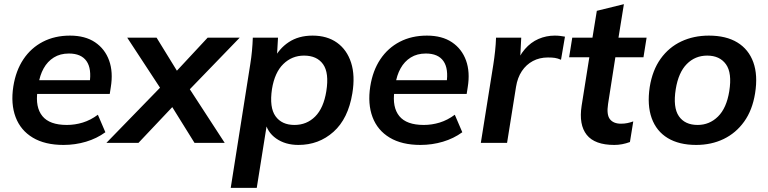

<svg xmlns="http://www.w3.org/2000/svg" viewBox="-20 -686 3689 922"><path d="M285 10Q196 10 137.5 -25Q79 -60 55 -123.5Q31 -187 44 -271Q56 -347 92.5 -401.5Q129 -456 186 -485.5Q243 -515 316 -515Q389 -515 436.5 -483Q484 -451 504 -395.5Q524 -340 512 -267L507 -235H140L150 -301H429L410 -285Q421 -356 395.5 -392.5Q370 -429 311 -429Q269 -429 238.5 -410Q208 -391 189.5 -357.5Q171 -324 165 -282L160 -249Q149 -171 183.5 -128.5Q218 -86 301 -86Q340 -86 377.5 -97.5Q415 -109 450 -135L486 -51Q445 -21 393 -5.5Q341 10 285 10Z M491 0 772 -289 770 -232 591 -505H732L847 -318H803L977 -505H1131L867 -232L871 -289L1059 0H914L789 -201H835L645 0Z M1088 216 1182 -379Q1187 -410 1190 -442Q1193 -474 1194 -505H1315L1309 -399H1294Q1319 -452 1366.5 -483.5Q1414 -515 1481 -515Q1551 -515 1598.5 -481Q1646 -447 1666 -385Q1686 -323 1672 -238Q1652 -116 1581.5 -53Q1511 10 1413 10Q1350 10 1306 -21Q1262 -52 1253 -104H1264L1213 216ZM1394 -86Q1453 -86 1493.5 -126.5Q1534 -167 1547 -248Q1561 -336 1531.5 -377.5Q1502 -419 1440 -419Q1382 -419 1340.5 -378.5Q1299 -338 1286 -258Q1273 -170 1303 -128Q1333 -86 1394 -86Z M1999 10Q1910 10 1851.5 -25Q1793 -60 1769 -123.5Q1745 -187 1758 -271Q1770 -347 1806.5 -401.5Q1843 -456 1900 -485.5Q1957 -515 2030 -515Q2103 -515 2150.5 -483Q2198 -451 2218 -395.5Q2238 -340 2226 -267L2221 -235H1854L1864 -301H2143L2124 -285Q2135 -356 2109.5 -392.5Q2084 -429 2025 -429Q1983 -429 1952.5 -410Q1922 -391 1903.5 -357.5Q1885 -324 1879 -282L1874 -249Q1863 -171 1897.5 -128.5Q1932 -86 2015 -86Q2054 -86 2091.5 -97.5Q2129 -109 2164 -135L2200 -51Q2159 -21 2107 -5.5Q2055 10 1999 10Z M2289 0 2349 -376Q2354 -408 2357.5 -441Q2361 -474 2362 -505H2483L2476 -367H2454Q2472 -417 2500.5 -450Q2529 -483 2566 -499Q2603 -515 2644 -515Q2658 -515 2670 -513.5Q2682 -512 2693 -510L2674 -399Q2658 -406 2644.5 -408Q2631 -410 2611 -410Q2571 -410 2539 -393Q2507 -376 2486 -344.5Q2465 -313 2458 -269L2415 0Z M2930 10Q2836 10 2797.5 -38.5Q2759 -87 2773 -178L2810 -411H2713L2728 -505H2825L2846 -634L2976 -666L2950 -505H3085L3070 -411H2935L2900 -187Q2892 -135 2909 -113.5Q2926 -92 2962 -92Q2979 -92 2993 -95Q3007 -98 3021 -103L3005 -4Q2986 3 2967.5 6.5Q2949 10 2930 10Z M3323 10Q3241 10 3186.5 -23Q3132 -56 3109.5 -118.5Q3087 -181 3100 -268Q3113 -349 3152.5 -404Q3192 -459 3251.5 -487Q3311 -515 3384 -515Q3467 -515 3521 -482Q3575 -449 3597.5 -387Q3620 -325 3606 -238Q3593 -157 3553.5 -102Q3514 -47 3455 -18.5Q3396 10 3323 10ZM3330 -86Q3387 -86 3428 -126.5Q3469 -167 3482 -248Q3496 -336 3466 -377.5Q3436 -419 3376 -419Q3318 -419 3278 -378.5Q3238 -338 3225 -258Q3211 -170 3240 -128Q3269 -86 3330 -86Z"/></svg>

Font: Mulish ExtraLight
Style: Bold Italic
Weight: 700
Italic angle: -9°
Version: Version 3.603